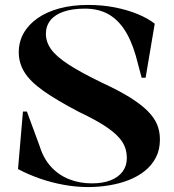

<svg xmlns="http://www.w3.org/2000/svg" viewBox="-20 -743 706 778"><path d="M337 15Q289 15 239 6Q189 -3 141.5 -19.5Q94 -36 53 -58L73 -291H89L141 -150Q156 -101 186.5 -67.5Q217 -34 259.5 -17Q302 0 352 0Q397 0 428.5 -12.5Q460 -25 477 -48Q494 -71 494 -103Q494 -139 476 -167.5Q458 -196 415.5 -225.5Q373 -255 301 -289Q209 -337 155.5 -375Q102 -413 79 -450.5Q56 -488 56 -531Q56 -573 75.5 -608Q95 -643 132 -669Q169 -695 221 -709Q273 -723 337 -723Q395 -723 445.5 -713Q496 -703 537.5 -686Q579 -669 607 -647L570 -428H554L530 -518Q510 -586 481 -627.5Q452 -669 413.5 -688.5Q375 -708 324 -708Q274 -708 238.5 -696Q203 -684 184.5 -661Q166 -638 166 -606Q166 -573 187 -543.5Q208 -514 258 -481.5Q308 -449 393 -408Q460 -377 504.5 -349.5Q549 -322 576.5 -295Q604 -268 616 -240Q628 -212 628 -178Q628 -136 611.5 -104.5Q595 -73 567 -50.5Q539 -28 502 -13.5Q465 1 422.5 8Q380 15 337 15Z"/></svg>

Font: Kalnia Thin Medium
Style: Regular
Weight: 500
Version: Version 1.105